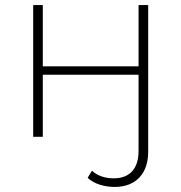

<svg xmlns="http://www.w3.org/2000/svg" viewBox="-20 -540 716 758"><path d="M433 198C518 198 565 143 565 60V-520H527V-278H149V-520H111V0H149V-245H527V56C527 126 492 164 429 164C394 164 365 154 343 134L326 162C351 186 392 198 433 198Z"/></svg>

Font: Montserrat-Alt1 ExtLt
Style: Regular
Weight: 200
Designer: Differentunic
Foundry: Differentunic
Version: Version 7.222